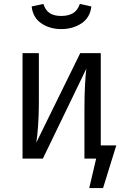

<svg xmlns="http://www.w3.org/2000/svg" viewBox="-20 -812 655 983"><path d="M293.3 -663.1Q234.9 -663.1 191.5 -692.6Q148.2 -722.1 142.1 -779L202.1 -791.8Q212.8 -758.5 235.1 -744.4Q257.4 -730.3 293.3 -730.3Q329.7 -730.3 353.6 -744.4Q377.4 -758.5 388.7 -791.8L447.7 -779Q441.5 -722.1 397.4 -692.6Q353.3 -663.1 293.3 -663.1ZM575.4 -67.7 507.7 150.8H436.9L472.3 0H412.3V-252.8Q412.3 -324.6 415.4 -379.5Q418.5 -434.4 422.1 -460.5L199.5 0H95.4V-540H179V-287.7Q179 -224.6 174.9 -166.9Q170.8 -109.2 165.6 -81.5L390.8 -540H495.9V-67.7Z"/></svg>

Font: FiraCode Nerd Font Mono
Style: Regular
Weight: 400
Monospace: yes
Designer: Carrois Corporate, Edenspiekermann AG, Nikita Prokopov
Foundry: Carrois Corporate, Edenspiekermann AG, Nikita Prokopov
Version: Version 6.002;Nerd Fonts 3.4.0